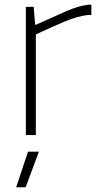

<svg xmlns="http://www.w3.org/2000/svg" viewBox="-20 -569 418 809"><path d="M98 70H144L88 220H48ZM89 -540H122L128 -465H132Q209 -500 259.5 -522Q310 -544 351 -549H365V-506H352Q306 -501 249.5 -477Q193 -453 131 -424V0H89Z"/></svg>

Font: Encode Sans Wide
Style: Thin
Weight: 100
Designer: Pablo Impallari, Andres Torresi
Foundry: Pablo Impallari, Andres Torresi
Version: Version 1.000; ttfautohint (v1.00) -l 8 -r 50 -G 200 -x 14 -